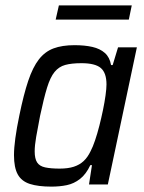

<svg xmlns="http://www.w3.org/2000/svg" viewBox="-20 -686 537 714"><path d="M171 8Q122 8 91 -2Q60 -12 46 -37.5Q32 -63 32 -109Q32 -135 37 -172Q42 -209 52 -257Q68 -335 85 -385.5Q102 -436 124.5 -465Q147 -494 179 -506Q211 -518 257 -518Q295 -518 323.5 -511.5Q352 -505 370 -489Q388 -473 393 -444H399L419 -510H489L381 0H311L322 -72H316Q300 -38 277.5 -20.5Q255 -3 228.5 2.5Q202 8 171 8ZM202 -59Q233 -59 254.5 -66Q276 -73 291 -87Q306 -101 317 -124Q325 -139 333.5 -164Q342 -189 349.5 -218.5Q357 -248 363 -277Q369 -306 372.5 -331.5Q376 -357 376 -372Q376 -415 355 -433Q334 -451 283 -451Q246 -451 222.5 -444.5Q199 -438 183 -418.5Q167 -399 155 -360Q143 -321 129 -255Q120 -209 114.5 -177Q109 -145 109 -123Q109 -96 118 -82Q127 -68 148 -63.5Q169 -59 202 -59ZM187 -613 199 -666H470L459 -613Z"/></svg>

Font: Saira SemiCondensed
Style: Italic
Weight: 400
Width: 4
Italic angle: -12°
Designer: Hector Gatti with collaboration of the Omnibus-Type team
Foundry: Omnibus-Type
Version: Version 1.101